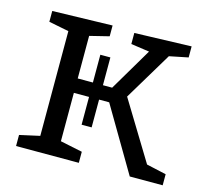

<svg xmlns="http://www.w3.org/2000/svg" viewBox="-83 -627 778 721"><g transform="rotate(15 306.0 -266.0)"><path d="M37 0V-43L127 -63L115 -46V-483L128 -465L37 -483V-525L270 -531V-489L185 -468L195 -483V-287L180 -305H345L320 -290L433 -481L440 -470L356 -482V-525L577 -532V-489L488 -471L511 -486L385 -276L384 -300L537 -49L522 -62L607 -43V0H479L327 -258L343 -249H180L195 -265V-46L185 -63L281 -43V0ZM254 -141V-413H293V-141Z"/></g></svg>

Font: Pack4
Style: Regular
Weight: 400
Version: Version 2.002